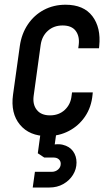

<svg xmlns="http://www.w3.org/2000/svg" viewBox="-20 -578 470 833"><path d="M382.5 -177 381.5 -167Q376.5 -113 349.2 -72.8Q322 -32.5 279.2 -10Q236.5 12.5 185 12.5Q107.5 12.5 66.5 -37Q25.5 -86.5 36.5 -167L66 -378.5Q73.5 -431.5 100.8 -472Q128 -512.5 170.2 -535Q212.5 -557.5 264.5 -557.5Q343 -557.5 380.8 -507.8Q418.5 -458 410.5 -378.5L409.5 -368.5H319.5L321.5 -383.5Q326 -420.5 308.5 -444Q291 -467.5 251.5 -467.5Q213.5 -467.5 187.8 -444.5Q162 -421.5 156.5 -383.5L126 -162Q121 -124.5 139.8 -101Q158.5 -77.5 197 -77.5Q235.5 -77.5 261 -101.2Q286.5 -125 290.5 -162L292.5 -177ZM122 235.5 131.5 167.5H204Q220.5 167.5 232 157.5Q243.5 147.5 243.5 132.5Q243.5 120.5 235 113Q226.5 105.5 212.5 105.5H172L144 87L158.5 -19.5H227L214.5 69.5L181 57.5Q223 43 252.2 50Q281.5 57 296.8 78Q312 99 312 127Q312 156 296.5 180.8Q281 205.5 254.5 220.5Q228 235.5 194.5 235.5Z"/></svg>

Font: Mohave Light Medium
Style: Italic
Weight: 500
Italic angle: -8°
Version: Version 2.003